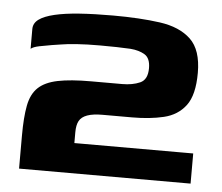

<svg xmlns="http://www.w3.org/2000/svg" viewBox="-41 -507 638 552"><g transform="rotate(5 278.5 -231.0)"><path d="M33 0Q33 -24 33 -47.5Q33 -71 33 -95Q33 -148 39.5 -182Q46 -216 65.5 -234.5Q85 -253 121.5 -260.5Q158 -268 217 -268Q245 -268 262.5 -268Q280 -268 307 -268Q337 -268 358.5 -277.5Q380 -287 380 -320Q380 -349 363.5 -359Q347 -369 322 -371Q300 -372 282 -372.5Q264 -373 234 -373Q196 -373 167.5 -371Q139 -369 122 -366Q114 -365 96 -362Q78 -359 60.5 -355.5Q43 -352 36 -346Q36 -355 36 -368Q36 -381 36 -392Q36 -403 36 -403Q36 -420 51 -431Q66 -442 95.5 -449Q125 -456 167.5 -459Q210 -462 264 -462Q341 -462 399 -454Q457 -446 489 -415.5Q521 -385 521 -319Q521 -255 498 -224.5Q475 -194 435 -184.5Q395 -175 344 -175Q329 -175 309.5 -175Q290 -175 259 -175Q231 -175 214.5 -169Q198 -163 191.5 -151Q185 -139 185 -118V-87H528V0Z"/></g></svg>

Font: r_Genos
Style: Bold
Weight: 700
Designer: Robert E. Leuschke
Foundry: Robert E. Leuschke
Version: Version 2.000;June 29, 2024;FontCreator 14.0.0.2814 32-bit